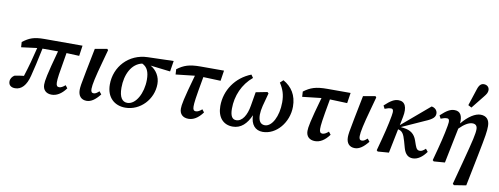

<svg xmlns="http://www.w3.org/2000/svg" viewBox="-73 -1180 4618 1776"><g transform="rotate(10 2235.5 -292.0)"><path d="M76 -369 224 -388C202 -295 177 -203 148 -113C117 -110 87 -105 60 -99C40 -85 25 -66 25 -39C25 -6 47 14 86 14C146 14 190 -33 213 -126C231 -198 247 -264 273 -391H419C355 -158 346 -103 346 -67C346 -16 378 14 429 14C474 14 520 -10 563 -69L543 -95C521 -76 503 -66 486 -66C467 -66 458 -78 458 -107C458 -145 462 -175 499 -389L619 -384L633 -482H275C174 -482 133 -463 73 -418Z M758 14C799 14 839 -13 882 -68L861 -94C841 -76 827 -66 811 -66C792 -66 784 -77 784 -103C784 -143 801 -220 840 -361L873 -482L864 -493L750 -473L707 -256C681 -126 678 -99 678 -75C678 -18 708 14 758 14Z M1121 14C1261 14 1377 -108 1377 -253C1377 -320 1342 -378 1286 -410L1472 -388L1488 -489L1245 -482C1068 -477 944 -340 944 -173C944 -50 1021 14 1121 14ZM1055 -162C1055 -285 1107 -394 1206 -415C1254 -393 1274 -348 1274 -274C1274 -149 1212 -33 1132 -33C1085 -33 1055 -72 1055 -162Z M1527 -369 1705 -389C1639 -156 1630 -102 1630 -67C1630 -16 1662 14 1714 14C1759 14 1804 -10 1847 -69L1827 -95C1806 -76 1787 -66 1770 -66C1751 -66 1742 -78 1742 -107C1742 -142 1746 -180 1784 -390L1947 -384L1962 -482H1744C1635 -482 1586 -464 1524 -418Z M2130 14C2208 14 2261 -39 2297 -122C2299 -35 2341 14 2412 14C2539 14 2648 -115 2648 -264C2648 -372 2599 -445 2519 -490L2490 -463C2526 -407 2543 -359 2543 -286C2543 -154 2487 -50 2421 -50C2381 -50 2359 -79 2359 -139C2359 -162 2363 -191 2371 -223L2404 -346L2392 -357L2285 -336L2263 -206C2248 -114 2208 -50 2152 -50C2114 -50 2095 -81 2095 -149C2095 -270 2145 -385 2238 -462L2218 -490C2075 -434 1985 -303 1985 -154C1985 -50 2040 14 2130 14Z M2716 -369 2894 -389C2828 -156 2819 -102 2819 -67C2819 -16 2851 14 2903 14C2948 14 2993 -10 3036 -69L3016 -95C2995 -76 2976 -66 2959 -66C2940 -66 2931 -78 2931 -107C2931 -142 2935 -180 2973 -390L3136 -384L3151 -482H2933C2824 -482 2775 -464 2713 -418Z M3277 14C3318 14 3358 -13 3401 -68L3380 -94C3360 -76 3346 -66 3330 -66C3311 -66 3303 -77 3303 -103C3303 -143 3320 -220 3359 -361L3392 -482L3383 -493L3269 -473L3226 -256C3200 -126 3197 -99 3197 -75C3197 -18 3227 14 3277 14Z M3481 -2 3492 8 3596 0 3642 -227 3647 -226C3680 -218 3697 -197 3716 -128L3733 -67C3749 -10 3779 14 3821 14C3867 14 3911 -17 3948 -69L3927 -95C3908 -77 3891 -66 3874 -66C3855 -66 3842 -74 3829 -111L3814 -154C3794 -211 3756 -240 3693 -248L3663 -252L3874 -347C3946 -377 3966 -399 3966 -432C3966 -461 3943 -485 3911 -489L3651 -268L3667 -348C3686 -442 3661 -493 3601 -493C3561 -493 3528 -474 3471 -421L3486 -392C3510 -401 3524 -406 3545 -406C3566 -406 3571 -388 3562 -339C3546 -249 3526 -167 3481 -2Z M4007 -2 4018 8 4122 0 4189 -330C4234 -376 4276 -401 4311 -401C4340 -401 4356 -385 4356 -354C4356 -311 4343 -253 4284 -30L4228 181L4240 192L4353 174L4412 -120C4450 -312 4456 -350 4456 -401C4456 -459 4426 -493 4371 -493C4321 -493 4258 -454 4197 -380C4203 -454 4180 -493 4127 -493C4087 -493 4054 -474 3997 -421L4012 -392C4036 -401 4050 -406 4071 -406C4092 -406 4097 -388 4088 -339C4072 -249 4052 -167 4007 -2ZM4243 -560 4275 -543C4308 -583 4339 -623 4371 -663C4393 -690 4403 -706 4403 -729C4403 -756 4382 -776 4352 -776C4329 -776 4309 -763 4295 -719C4278 -668 4260 -613 4243 -560Z"/></g></svg>

Font: Source Serif Pro Semibold
Style: Italic
Weight: 600
Italic angle: -12°
Designer: Frank Grießhammer
Foundry: Adobe Systems Incorporated
Version: Version 3.001;hotconv 1.0.111;makeotfexe 2.5.65597